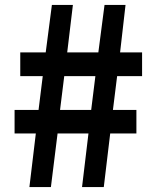

<svg xmlns="http://www.w3.org/2000/svg" viewBox="-20 -757 629 777"><path d="M125 -217H39V-312H136L153 -449H62V-545H165L190 -737H275L252 -545H378L403 -737H488L466 -545H555V-449H454L437 -312H532V-217H426L400 0H312L338 -217H213L186 0H99ZM349 -312 366 -449H240L223 -312Z"/></svg>

Font: KaiGen Gothic SC Bold
Style: Bold
Weight: 700
Designer: Ryoko NISHIZUKA Ë•øÂ°öÊ∂ºÂ≠ê (kana & ideographs); Paul D. Hunt (Latin, Greek & Cyrillic); Wenlong ZHANG Âº†ÊñáÈæô (bopom
Version: Version 1.001 October 10, 2014